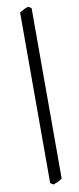

<svg xmlns="http://www.w3.org/2000/svg" viewBox="-109 -850 448 1084"><g transform="rotate(-10 114.5 -308.5)"><path d="M156.2 172.4Q147.5 180.2 132.3 187Q117.2 193.8 105 197.8L87.9 186.5V-791.5Q101.6 -799.8 113 -805.7Q124.5 -811.5 138.7 -815.4L156.2 -804.7V172.4Z"/></g></svg>

Font: GentiumAlt
Style: Regular
Weight: 400
Designer: J. Victor Gaultney
Version: Version 1.02; 2005; OFL release